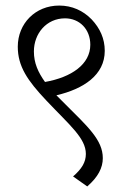

<svg xmlns="http://www.w3.org/2000/svg" viewBox="-20 -638 460 691"><path d="M294 33C333 -1 350 -34 350 -69C350 -134 296 -182 215 -263C204 -274 193 -285 183 -295C281 -318 357 -368 357 -455C357 -499 340 -536 310 -568C279 -600 239 -618 193 -618C107 -618 44 -553 44 -470C44 -399 79 -348 147 -276C230 -188 289 -141 289 -84C289 -54 274 -30 243 -3ZM102 -453C102 -517 147 -572 214 -572C266 -572 305 -533 305 -477C305 -407 238 -360 142 -343C117 -378 102 -411 102 -453Z"/></svg>

Font: Noto Serif Devanagari SemiCondensed Light
Style: Regular
Weight: 300
Width: 4
Designer: Universal Thirst, Indian Type Foundry and the Monotype Design Team
Foundry: Monotype Imaging Inc.
Version: Version 2.004